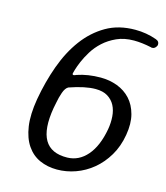

<svg xmlns="http://www.w3.org/2000/svg" viewBox="-102 -744 710 822"><g transform="rotate(15 253.0 -332.5)"><path d="M475 -220Q466 -167 441.5 -126Q417 -85 383 -57Q349 -29 308.5 -14.5Q268 0 226 0Q184 0 149.5 -15.5Q115 -31 92.5 -64Q70 -97 62.5 -147.5Q55 -198 67 -269Q81 -349 107 -421Q133 -493 173 -547Q213 -601 268 -633Q323 -665 397 -665Q446 -665 491 -649Q509 -643 506 -625Q499 -609 486 -609Q480 -609 480 -610Q438 -619 403 -619Q360 -619 327 -604Q294 -589 270 -567Q246 -545 230 -519Q214 -493 204.5 -470.5Q195 -448 190.5 -432.5Q186 -417 186 -416Q185 -409 191 -409Q195 -409 203 -413Q250 -429 307 -429Q346 -429 380.5 -416Q415 -403 439 -377Q463 -351 473.5 -311.5Q484 -272 475 -220ZM394 -224Q399 -253 397 -280.5Q395 -308 384 -329Q373 -350 352 -363Q331 -376 298 -376Q252 -376 183 -352Q170 -345 162 -322Q154 -299 150 -276L145 -251Q112 -58 256 -61Q307 -62 343.5 -104Q380 -146 394 -224Z"/></g></svg>

Font: Jura
Style: Italic
Weight: 400
Designer: Ed Merritt
Foundry: Ten by Twenty
Version: Version 1.007